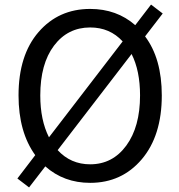

<svg xmlns="http://www.w3.org/2000/svg" viewBox="-20 -786 782 839"><path d="M555 -550 232 -130Q289 -68 374 -68Q472 -68 532 -150Q592 -232 592 -369Q592 -477 555 -550ZM194 -186 516 -605Q460 -666 374 -666Q276 -666 216 -586.5Q156 -507 156 -369Q156 -261 194 -186ZM691 -727 614 -627Q687 -530 687 -369Q687 -193 599.5 -90Q512 13 374 13Q259 13 178 -59L107 33L56 -6L134 -108Q61 -209 61 -369Q61 -545 148.5 -646Q236 -747 374 -747Q490 -747 571 -676L640 -766Z"/></svg>

Font: Noto Sans CJK KR Regular (TTF)
Style: Regular
Weight: 400
Designer: Ryoko NISHIZUKA 西塚涼子 (kana & ideographs); Paul D. Hunt (Latin, Greek & Cyrillic); Wenlong ZHANG 张文龙 (bopomofo); Sandoll 
Foundry: Adobe Systems Incorporated
Version: Version 1.004;PS 1.004;hotconv 1.0.82;makeotf.lib2.5.63406